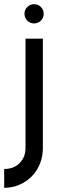

<svg xmlns="http://www.w3.org/2000/svg" viewBox="-20 -685 284 918"><path d="M97 -619Q97 -638 110.5 -651.5Q124 -665 143 -665Q162 -665 175.5 -651.5Q189 -638 189 -619Q189 -600 175.5 -586.5Q162 -573 143 -573Q124 -573 110.5 -586.5Q97 -600 97 -619ZM0 123Q46 123 74 94.5Q102 66 102 23V-500H185V23Q185 62 171.5 96.5Q158 131 133 157Q108 183 73.5 198Q39 213 0 213Z"/></svg>

Font: Sulphur Point
Style: Bold
Weight: 700
Designer: Noponies / Dale Sattler
Foundry: Noponies
Version: Version 1.000; ttfautohint (v1.8)